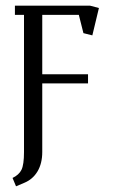

<svg xmlns="http://www.w3.org/2000/svg" viewBox="-20 -532 424 672"><path d="M23.9 90.8Q46.4 80.1 55.2 62.3Q64 44.4 64 0V-480H32.2V-512.2H294.9L326.2 -503.9L303.2 -408.2L272 -416L255.9 -480H127.9V-272H288.1V-240.2H127.9V0Q127.9 40 111.3 67.9Q94.7 95.7 64.9 107.9L36.1 120.1Z"/></svg>

Font: Gawaa
Style: Regular
Weight: 400
Designer: T. Christopher White
Version: Version 1.0